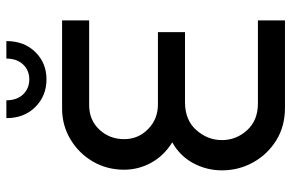

<svg xmlns="http://www.w3.org/2000/svg" viewBox="-176 -739 915 603"><g transform="rotate(-90 281.5 -437.5)"><path d="M245 0Q186 0 142 -27.5Q98 -55 73 -100Q48 -145 48 -198Q48 -246 70.5 -288Q93 -330 136 -354Q94 -380 72 -420Q50 -460 50 -505Q50 -559 75.5 -603Q101 -647 145 -673.5Q189 -700 242 -700H519V-615H253Q206 -615 176 -583Q146 -551 146 -505Q146 -461 177.5 -430Q209 -399 255 -399H482V-314H262Q206 -314 174.5 -278.5Q143 -243 143 -198Q143 -153 174 -119Q205 -85 258 -85H519V0ZM334 -749Q282 -749 247 -784Q212 -819 212 -875H268Q268 -842 286.5 -822.5Q305 -803 334 -803Q362 -803 380.5 -822.5Q399 -842 399 -875H454Q454 -819 419.5 -784Q385 -749 334 -749Z"/></g></svg>

Font: MuseoModerno
Style: Regular
Weight: 400
Designer: Pablo Cosgaya, Héctor Gatti, Marcela Romero, and the Authors of The MuseoModerno Project.
Foundry: Omnibus-Type Team
Version: Version 1.001